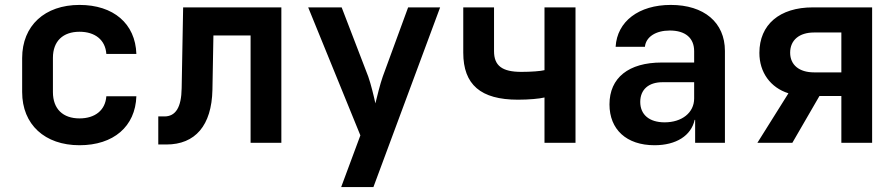

<svg xmlns="http://www.w3.org/2000/svg" viewBox="-20 -580 3640 780"><path d="M303 10C441 10 530 -66 534 -189H412C408 -132 366 -99 303 -99C236 -99 195 -137 195 -206V-345C195 -413 236 -451 303 -451C366 -451 408 -418 412 -361H534C530 -484 441 -560 303 -560C162 -560 70 -476 70 -344V-206C70 -74 162 10 303 10Z M656 7C773 7 840 -70 843 -215L847 -436H998V0H1123V-550H724L718 -222C717 -143 693 -107 648 -107H623V7Z M1497 180 1768 -550H1638L1535 -269C1524 -238 1512 -188 1505 -160C1499 -188 1487 -238 1476 -269L1368 -550H1232L1444 -30L1366 180Z M2318 0V-550H2192V-295C2177 -291 2138 -288 2098 -288C2020 -288 1987 -313 1987 -372V-550H1862V-366C1862 -236 1933 -175 2084 -175C2129 -175 2172 -179 2192 -184V0Z M2705 -560C2575 -560 2487 -493 2481 -390H2600C2604 -430 2644 -456 2701 -456C2764 -456 2800 -426 2800 -372V-326H2668C2534 -326 2456 -264 2456 -156C2456 -54 2525 10 2639 10C2727 10 2788 -29 2802 -93H2804V0H2925V-373C2925 -489 2840 -560 2705 -560ZM2680 -83C2618 -83 2581 -114 2581 -166C2581 -216 2615 -246 2671 -246H2800V-180C2800 -122 2750 -83 2680 -83Z M3199 0 3309 -190H3398V0H3523V-550H3282C3147 -550 3065 -480 3065 -365C3065 -286 3110 -224 3183 -201L3057 0ZM3287 -286C3227 -286 3190 -316 3190 -366C3190 -417 3227 -448 3287 -448H3398V-286Z"/></svg>

Font: Tekne LDO
Style: Bold
Weight: 700
Monospace: yes
Designer: Alessio Laiso, Mario Rullo, Paolo Rosset
Foundry: Alessio Laiso
Version: Version 1.000;hotconv 1.0.109;makeotfexe 2.5.65596